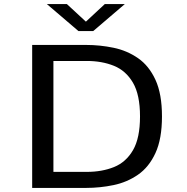

<svg xmlns="http://www.w3.org/2000/svg" viewBox="-20 -920 915 940"><path d="M137.5 0V-700H401.5Q469.5 -700 535.8 -686.2Q602 -672.5 655.8 -635.2Q709.5 -598 741.2 -529Q773 -460 773 -350Q773 -240 741.2 -171Q709.5 -102 655.8 -64.8Q602 -27.5 535.8 -13.8Q469.5 0 401.5 0ZM241.5 -78.5H405Q479.5 -78.5 538.2 -102.2Q597 -126 631.2 -185Q665.5 -244 665.5 -350Q665.5 -456 631 -515Q596.5 -574 537.8 -597.8Q479 -621.5 405 -621.5H241.5ZM209.5 -900H307.5L400.5 -814L493 -900H591L436.5 -768H364Z"/></svg>

Font: Trispace SemiExpanded
Style: Regular
Weight: 400
Width: 6
Designer: Tyler Finck
Foundry: Etcetera Type Company
Version: Version 1.210; ttfautohint (v1.8.3)